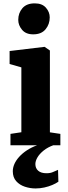

<svg xmlns="http://www.w3.org/2000/svg" viewBox="-20 -840 393 1110"><path d="M40.5 0V-66L103.5 -75.5V-450.5L35.5 -470V-545L236 -569H238L268.5 -548V-75L329 -66V0ZM171.5 -641.5Q129.5 -641.5 107.5 -667.8Q85.5 -694 85.5 -725Q85.5 -764.5 109.5 -792.5Q133.5 -820.5 180.5 -820.5H181.5Q223.5 -820.5 245.5 -795.5Q267.5 -770.5 267.5 -739.5Q267.5 -700 243.5 -670.8Q219.5 -641.5 172.5 -641.5ZM185.5 249.5Q154.5 249.5 124 239.5Q93.5 229.5 73.8 207.5Q54 185.5 54 150Q54 129.5 63.2 108.2Q72.5 87 90.8 66.8Q109 46.5 135.5 29Q162 11.5 196.5 -1L232.5 -5L290 -1Q255.5 11.5 232 30.5Q208.5 49.5 196.5 70Q184.5 90.5 184.5 108.5Q184.5 133 201 147.2Q217.5 161.5 248.5 161.5Q270.5 161.5 285.2 155Q300 148.5 315.5 142L317.5 210.5Q303.5 220.5 282.2 229.5Q261 238.5 236 244Q211 249.5 185.5 249.5Z"/></svg>

Font: Merriweather Light 18pt Black
Style: Regular
Weight: 900
Version: Version 2.100